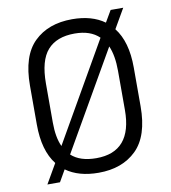

<svg xmlns="http://www.w3.org/2000/svg" viewBox="-82 -781 774 871"><g transform="rotate(-10 305.0 -345.0)"><path d="M492 -620Q544 -554 544 -435V-256Q544 -119 479 -55.5Q414 8 305 8Q213 8 155 -34L124 20H66L118 -70Q66 -136 66 -256V-435Q66 -572 131 -635.5Q196 -699 306 -699Q397 -699 455 -657L486 -710H544ZM159 -141 419 -594Q379 -633 306 -633Q223 -633 181 -585.5Q139 -538 139 -432V-252Q139 -184 159 -141ZM451 -548 191 -96Q231 -59 306 -59Q471 -59 471 -252V-432Q471 -503 451 -548Z"/></g></svg>

Font: D-DIN
Style: Regular
Weight: 400
Designer: Charles Nix
Foundry: Datto Inc.
Version: Version 1.00